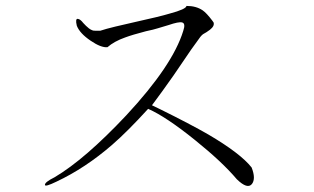

<svg xmlns="http://www.w3.org/2000/svg" viewBox="-20 -671 1040 636"><path d="M312.5 -569.3H294.9Q286.1 -568.4 274.4 -577.1Q264.6 -585 255.9 -594.7Q246.1 -607.4 238.3 -608.4Q228.5 -610.4 234.4 -585.9Q244.1 -560.5 280.3 -536.1Q314.5 -512.7 335.9 -514.6Q358.4 -534.2 394.5 -546.9Q418 -555.7 462.9 -567.4Q490.2 -573.2 502 -577.1Q522.5 -583 538.1 -587.9Q572.3 -599.6 583 -596.7Q595.7 -593.8 586.9 -568.4Q551.8 -454.1 398.4 -289.1Q261.7 -143.6 161.1 -84Q127.9 -67.4 128.9 -58.6Q128.9 -50.8 167 -69.3Q262.7 -114.3 351.6 -191.4Q402.3 -235.4 470.7 -310.5Q530.3 -284.2 626 -207Q715.8 -134.8 764.6 -77.1Q799.8 -43 814.5 -61.5Q828.1 -79.1 813.5 -116.2Q776.4 -163.1 669.9 -225.6Q610.4 -259.8 511.7 -308.6L483.4 -322.3Q515.6 -365.2 554.7 -420.9Q577.1 -453.1 613.3 -506.8L643.6 -548.8Q646.5 -552.7 652.3 -557.6Q655.3 -559.6 664.1 -564.5Q677.7 -573.2 682.6 -579.1Q690.4 -587.9 687.5 -596.7L682.6 -603.5Q664.1 -627.9 651.4 -636.7Q629.9 -651.4 597.7 -651.4Q596.7 -640.6 542 -626Q509.8 -616.2 425.8 -597.7Q382.8 -587.9 362.3 -583Q330.1 -575.2 312.5 -569.3Z"/></svg>

Font: Batang
Style: Regular
Weight: 400
Version: Version 2.21